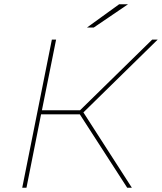

<svg xmlns="http://www.w3.org/2000/svg" viewBox="-20 -887 765 907"><path d="M374 -356 603 0H581L357 -347H174L105 0H85L225 -700H245L178 -366H358L699 -700H725ZM543 -867H585L423 -757H391Z"/></svg>

Font: Montserrat Alternates Thin
Style: Italic
Weight: 250
Italic angle: -11.3°
Designer: Julieta Ulanovsky
Foundry: Julieta Ulanovsky
Version: Version 7.200